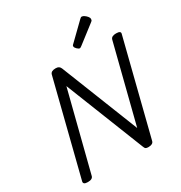

<svg xmlns="http://www.w3.org/2000/svg" viewBox="-254 -1320 1427 1513"><g transform="rotate(-30 459.0 -563.0)"><path d="M103 14Q59 14 66 -14L280 -863Q284 -877 296.5 -883.5Q309 -890 330 -890Q348 -890 358 -883.5Q368 -877 374 -863L652 -161L830 -863Q834 -877 846.5 -883.5Q859 -890 880 -890Q926 -890 917 -863L703 -14Q700 0 687.5 7Q675 14 654 14Q638 14 630 9Q622 4 616 -14L334 -726L153 -14Q150 0 137.5 7Q125 14 103 14ZM575 -931Q565 -931 551 -945Q537 -959 537 -969Q537 -973 538 -976.5Q539 -980 546 -986L693 -1129Q699 -1134 702.5 -1137Q706 -1140 712 -1140Q722 -1140 735 -1131Q748 -1122 757.5 -1110Q767 -1098 767 -1088Q767 -1081 765 -1076Q763 -1071 752 -1063L594 -941Q588 -937 583.5 -934Q579 -931 575 -931Z"/></g></svg>

Font: Playwrite IS
Style: Regular
Weight: 400
Designer: Veronika Burian, José Scaglione
Foundry: TypeTogether
Version: Version 1.002